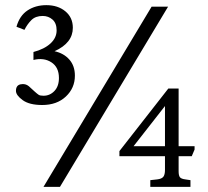

<svg xmlns="http://www.w3.org/2000/svg" viewBox="-20 -726 809 746"><path d="M144 -318Q94 -318 68 -337Q42 -356 42 -373Q42 -395 60.5 -398.5Q79 -402 92 -391L115 -370Q125 -361 130.5 -357.5Q136 -354 149 -354Q174 -354 191.5 -372.5Q209 -391 209 -423Q209 -465 179.5 -484Q150 -503 110 -493V-524Q152 -535 176 -557Q200 -579 200 -608Q200 -636 184 -650Q168 -664 146 -664Q118 -664 102 -648Q86 -632 75 -610L44 -622Q56 -665 87 -685.5Q118 -706 160 -706Q205 -706 234 -682Q263 -658 263 -618Q263 -559 192 -527Q228 -519 249.5 -494.5Q271 -470 271 -432Q271 -384 236 -351Q201 -318 144 -318ZM149 0 569 -700H633L213 0ZM564 0V-26L591 -29Q608 -31 614.5 -39Q621 -47 621 -66V-119H444V-139L634 -382H674V-158H736V-145L725 -119H674V-61Q674 -44 679 -37.5Q684 -31 700 -29L720 -26V0ZM499 -158H621V-314Z"/></svg>

Font: Hedvig Letters Serif 14pt
Style: Regular
Weight: 400
Designer: Alexander Örn & Tor Weibull
Foundry: Kanon Foundry
Version: Version 1.000; ttfautohint (v1.8.4.7-5d5b)